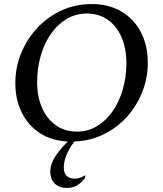

<svg xmlns="http://www.w3.org/2000/svg" viewBox="-20 -691 808 951"><path d="M312 240Q274 240 251.5 218.5Q229 197 229 159Q229 123 252.5 86Q276 49 316 10Q236 6 178 -31.5Q120 -69 88 -133Q56 -197 56 -280Q56 -357 84.5 -427Q113 -497 164 -552Q215 -607 284 -639Q353 -671 434 -671Q519 -671 581.5 -634Q644 -597 678 -531.5Q712 -466 712 -380Q712 -306 685.5 -237.5Q659 -169 610.5 -114.5Q562 -60 495 -26.5Q428 7 348 10Q323 44 309.5 76.5Q296 109 296 138Q296 194 351 194Q362 194 374.5 190Q387 186 400 178H403L400 192Q384 214 362 227Q340 240 312 240ZM361 -39Q415 -39 460 -66Q505 -93 537.5 -139.5Q570 -186 588 -247.5Q606 -309 606 -378Q606 -451 582 -506.5Q558 -562 514 -593Q470 -624 410 -624Q356 -624 311 -597.5Q266 -571 233 -524.5Q200 -478 182 -416Q164 -354 164 -284Q164 -212 188.5 -156.5Q213 -101 257.5 -70Q302 -39 361 -39Z"/></svg>

Font: Spectral SC Medium
Style: Italic
Weight: 500
Italic angle: -10°
Designer: Jean-Baptiste Levee
Foundry: Production Type
Version: Version 2.001